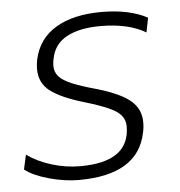

<svg xmlns="http://www.w3.org/2000/svg" viewBox="-43 -536 555 592"><g transform="rotate(-5 234.5 -240.0)"><path d="M12 -32 22 -77Q54 -54 97.5 -40.5Q141 -27 186 -27Q339 -27 339 -137Q339 -166 312.5 -184Q286 -202 214 -223Q146 -243 112.5 -268Q79 -293 79 -337Q79 -350 82 -366Q96 -430 150.5 -462.5Q205 -495 292 -495Q378 -495 434 -465L425 -420Q372 -452 285 -452Q221 -452 181.5 -431Q142 -410 133 -366Q130 -353 130 -343Q130 -323 142 -309.5Q154 -296 181 -284.5Q208 -273 259 -259Q330 -238 360.5 -212Q391 -186 391 -145Q391 -127 387 -111Q360 15 178 15Q134 15 85.5 1.5Q37 -12 12 -32Z"/></g></svg>

Font: Prompt ExtraLight
Style: Italic
Weight: 275
Italic angle: -12°
Designer: Katatrad Team
Foundry: CadsonDemak
Version: Version 1.000